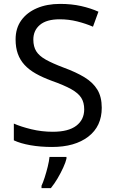

<svg xmlns="http://www.w3.org/2000/svg" viewBox="-20 -744 589 985"><path d="M502 -191Q502 -96 433 -43Q364 10 247 10Q187 10 136 1Q85 -8 51 -24V-110Q87 -94 140.5 -81Q194 -68 251 -68Q331 -68 371.5 -99Q412 -130 412 -183Q412 -218 397 -242Q382 -266 345.5 -286.5Q309 -307 244 -330Q198 -347 163.5 -366.5Q129 -386 106 -411Q83 -436 71.5 -468Q60 -500 60 -542Q60 -599 89 -639.5Q118 -680 169.5 -702Q221 -724 288 -724Q347 -724 396 -713Q445 -702 485 -684L457 -607Q420 -623 376.5 -634Q333 -645 286 -645Q219 -645 185 -616.5Q151 -588 151 -541Q151 -505 166 -481Q181 -457 215 -438Q249 -419 307 -397Q370 -374 413.5 -347.5Q457 -321 479.5 -284Q502 -247 502 -191ZM321 70Q317 88 304.5 115.5Q292 143 275.5 171Q259 199 241 221H193V209Q201 192 209.5 165.5Q218 139 225 110.5Q232 82 234 61H321Z"/></svg>

Font: Noto Sans Tangsa
Style: Regular
Weight: 400
Designer: David Williams
Foundry: Google LLC
Version: Version 1.504